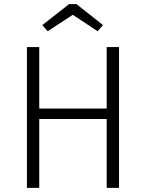

<svg xmlns="http://www.w3.org/2000/svg" viewBox="-20 -914 710 934"><path d="M212 -762 334 -842 455 -762 481 -792 352 -894H316L186 -792ZM499 0H559V-685H499V-386H171V-685H111V0H171V-335H499Z"/></svg>

Font: FiraGO Light
Style: Regular
Weight: 300
Designer: bBox Type
Foundry: bBox Type GmbH
Version: Version 1.001;PS 001.001;hotconv 1.0.88;makeotf.lib2.5.64775